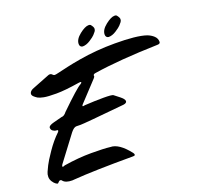

<svg xmlns="http://www.w3.org/2000/svg" viewBox="-200 -943 1197 1160"><g transform="rotate(-20 398.5 -363.0)"><path d="M16 -514Q16 -529 36 -540L153 -586Q157 -588 164.5 -588Q172 -588 178 -581Q184 -574 191 -574Q198 -574 220.5 -579.5Q243 -585 281 -593.5Q319 -602 366 -610Q476 -629 595 -629Q736 -629 797 -608Q821 -599 837.5 -583.5Q854 -568 854 -546Q854 -533 836 -533Q586 -526 427 -501Q411 -499 411 -490Q411 -487 411.5 -484.5Q412 -482 404 -473L291 -352Q284 -345 284 -341.5Q284 -338 286.5 -338Q289 -338 299 -340Q364 -344 419 -344Q474 -344 482 -338Q526 -305 533.5 -295Q541 -285 541 -279Q541 -266 519 -263Q255 -237 234 -237.5Q213 -238 207 -238Q191 -238 171 -213L49 -51Q44 -43 44 -39.5Q44 -36 48 -36Q52 -36 60 -40Q154 -55 235.5 -55Q317 -55 357 -50Q412 -50 475 31Q480 38 480 44Q480 50 465 50Q216 50 86 60Q81 61 73 61Q30 61 14 41Q11 35 4 35Q-3 35 -8.5 42Q-14 49 -17 49Q-20 49 -29 43Q-38 37 -47.5 22.5Q-57 8 -57 -8.5Q-57 -25 -50.5 -39Q-44 -53 -33.5 -75Q-23 -97 13.5 -150.5Q50 -204 90 -242Q95 -247 95 -251.5Q95 -256 84.5 -256Q74 -256 63.5 -263.5Q53 -271 53 -284.5Q53 -298 88 -307L142 -321Q143 -321 143 -321Q159 -321 175 -342Q291 -455 317 -468Q326 -474 326 -477.5Q326 -481 320 -481Q314 -481 310 -480Q217 -465 162 -465Q107 -465 82 -470Q57 -475 45 -482Q19 -499 17 -509ZM485 -787Q495 -787 498 -783Q512 -766 512 -755.5Q512 -745 506 -737.5Q500 -730 491.5 -720.5Q483 -711 457.5 -694.5Q432 -678 408 -678Q390 -681 390 -700Q390 -730 426 -758.5Q462 -787 485 -787ZM652 -787Q662 -787 665 -783Q679 -766 679 -755.5Q679 -745 673 -737.5Q667 -730 658.5 -720.5Q650 -711 624.5 -694.5Q599 -678 575 -678Q557 -681 557 -700Q557 -730 593 -758.5Q629 -787 652 -787Z"/></g></svg>

Font: Mr Dafoe
Style: Regular
Weight: 400
Designer: Alejandro Paul
Foundry: Alejandro Paul
Version: Version 1.000